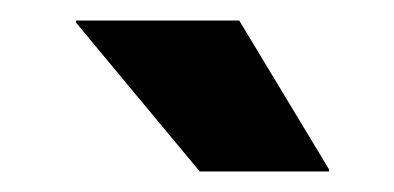

<svg xmlns="http://www.w3.org/2000/svg" viewBox="-20 -707 384 187"><path d="M54 -687H213L300.5 -542V-540H174.5L54 -685Z"/></svg>

Font: Anek Devanagari
Style: Bold
Weight: 700
Designer: Kailash Malviya (Devanagari) & Yesha Goshar (Latin)
Foundry: Ek Type
Version: Version 1.003